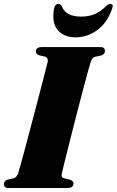

<svg xmlns="http://www.w3.org/2000/svg" viewBox="-26 -934 581 954"><path d="M281 -71Q276 -52.5 294.5 -47.5L322.5 -41Q339 -35 339 -22.5Q339 0 310.5 0H17.5Q3.5 0 -1.5 -5.2Q-6.5 -10.5 -6.5 -19Q-6.5 -35.5 11.5 -41.5L42 -48Q58 -52.5 65.5 -77Q69.5 -90 81 -131.8Q92.5 -173.5 108 -231.8Q123.5 -290 140.2 -353.8Q157 -417.5 172 -475.2Q187 -533 197.5 -573.8Q208 -614.5 211 -626Q215 -648 196 -653L168 -659.5Q152.5 -665 152.5 -677.5Q152.5 -700 181 -700H471.5Q486 -700 490.8 -694.5Q495.5 -689 495.5 -681Q495.5 -664.5 477.5 -658.5L447 -652Q438 -649.5 433.5 -643.8Q429 -638 423.5 -622.5Q420 -612.5 411 -579.2Q402 -546 389.2 -498Q376.5 -450 362.2 -394.8Q348 -339.5 334 -284.8Q320 -230 308.5 -183.8Q297 -137.5 289.5 -107.2Q282 -77 281 -71ZM376.5 -851.5Q415.5 -851.5 444.8 -864Q474 -876.5 499.5 -902.5Q512 -914.5 521 -914.5Q540.5 -914.5 531 -891Q507 -820.5 457.2 -784.5Q407.5 -748.5 349.5 -748.5Q292 -748.5 261 -784.5Q230 -820.5 242.5 -891Q247 -914.5 265.5 -914.5Q275 -914.5 281 -902.5Q293 -874.5 317.2 -863Q341.5 -851.5 376.5 -851.5Z"/></svg>

Font: Fraunces 72pt Black
Style: Italic
Weight: 900
Italic angle: -16°
Version: Version 1.000;[b76b70a41]